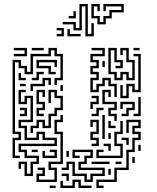

<svg xmlns="http://www.w3.org/2000/svg" viewBox="-20 -926 786 962"><path d="M43 -134V-236H73V-254H43V-626H85V-596H115V-566H133V-656H223V-686H265V-656H295V-524H265V-500H253V-536H283V-644H253V-674H235V-644H145V-554H103V-584H73V-614H55V-266H85V-224H55V-146H79V-134ZM49 -644V-656H103V-674H49V-686H115V-644ZM139 -674V-686H199V-674ZM553 -440V-494H523V-524H505V-494H475V-464H433V-536H463V-554H433V-596H463V-614H433V-656H493V-674H439V-686H505V-644H445V-626H475V-584H445V-566H475V-524H445V-476H463V-506H493V-536H535V-506H565V-440ZM553 -524V-554H523V-686H565V-626H595V-584H559V-596H583V-614H553V-674H535V-566H565V-536H583V-566H625V-536H643V-614H613V-674H595V-650H583V-686H625V-626H655V-524H613V-554H595V-524ZM649 -674V-686H679V-674ZM583 -434V-500H595V-446H613V-506H655V-476H673V-644H649V-656H685V-464H643V-494H625V-434ZM223 -554V-584H163V-626H265V-590H253V-614H175V-596H235V-566H259V-554ZM493 -590V-620H505V-590ZM139 -524V-536H163V-566H199V-554H175V-524ZM73 -524V-560H85V-536H109V-524ZM133 -470V-506H193V-536H235V-500H223V-524H205V-494H145V-470ZM79 -494V-506H109V-494ZM283 -470V-500H295V-470ZM553 -320V-344H523V-386H553V-404H493V-476H535V-440H523V-464H505V-416H565V-374H535V-356H565V-320ZM163 -344V-386H193V-404H163V-476H205V-440H193V-464H175V-416H205V-374H175V-356H199V-344ZM103 -44V-104H85V-80H73V-116H115V-56H133V-116H163V-134H103V-164H73V-206H253V-224H193V-254H175V-224H103V-284H73V-326H133V-434H115V-404H73V-476H109V-464H85V-416H103V-446H145V-314H85V-296H115V-236H163V-266H205V-236H265V-194H85V-176H115V-146H175V-104H145V-44ZM133 -260V-296H163V-326H205V-296H223V-356H253V-386H283V-434H253V-464H235V-410H223V-476H265V-446H295V-374H265V-344H235V-284H193V-314H175V-284H145V-260ZM433 -380V-416H463V-434H439V-446H475V-404H445V-380ZM649 -344V-356H673V-440H685V-344ZM589 -344V-356H613V-386H643V-404H595V-380H583V-416H655V-374H625V-344ZM79 -344V-356H103V-374H79V-386H115V-344ZM439 -344V-356H463V-386H499V-374H475V-344ZM163 -14V-56H193V-74H169V-86H205V-44H175V-26H253V-74H223V-116H283V-254H253V-326H283V-350H295V-314H265V-266H295V-104H235V-86H265V-14ZM493 -230V-350H505V-230ZM439 -194V-206H463V-224H433V-266H463V-314H445V-290H433V-326H475V-254H445V-236H475V-194ZM463 16V-26H553V-86H613V-176H643V-236H673V-254H643V-296H673V-314H625V-260H613V-326H685V-284H655V-266H685V-224H655V-164H625V-74H565V-14H475V4H499V16ZM463 -134V-176H499V-164H475V-146H583V-194H553V-266H583V-320H595V-254H565V-206H595V-134ZM523 -284V-320H535V-296H559V-284ZM523 -230V-260H535V-230ZM613 -200V-224H589V-236H625V-200ZM523 -170V-194H499V-206H535V-170ZM673 -170V-200H685V-170ZM403 -14V-44H343V-104H325V-74H289V-86H313V-116H355V-56H415V-26H433V-56H493V-74H373V-116H403V-146H433V-164H355V-146H379V-134H343V-176H445V-134H415V-104H385V-86H505V-44H445V-14ZM139 -164V-176H169V-164ZM193 -134V-170H205V-146H253V-164H229V-176H265V-134ZM313 -140V-170H325V-140ZM643 -110V-140H655V-110ZM439 -104V-116H529V-104ZM559 -104V-116H589V-104ZM523 -50V-80H535V-50ZM313 -20V-44H289V-56H325V-20ZM283 16V-20H295V4H343V-26H385V4H439V16H373V-14H355V16ZM229 16V4H259V16ZM408 -744V-894H390V-774H348V-804H294V-816H360V-786H378V-906H420V-756H438V-810H450V-744ZM468 -804V-834H438V-906H480V-870H468V-894H450V-846H480V-816H498V-846H528V-876H588V-894H510V-870H498V-906H600V-864H540V-834H510V-804ZM324 -834V-846H348V-870H360V-834ZM264 -744V-756H288V-774H264V-786H300V-744ZM318 -744V-780H330V-756H384V-744Z"/></svg>

Font: Rubik Maze
Style: Regular
Weight: 400
Designer: Hubert and Fischer, NaN
Foundry: Hubert and Fischer, NaN
Version: Version 2.200